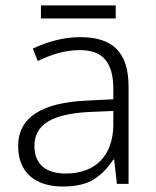

<svg xmlns="http://www.w3.org/2000/svg" viewBox="-20 -678 576 708"><path d="M130.9 -658.2V-609.9H406.7V-658.2ZM275.9 -541C211.9 -541 151.9 -522.9 101.1 -499L119.1 -453.1C169.9 -477.1 219.2 -493.2 273.9 -493.2C355.5 -493.2 397.9 -452.6 397.9 -349.1V-312L300.8 -307.1C135.3 -299.8 46.9 -246.1 46.9 -139.2C46.9 -43 108.9 9.8 211.9 9.8C261.2 9.8 299.8 0.5 327.6 -17.6C355.5 -35.6 378.9 -60.1 397.9 -89.8H400.9L411.1 0H454.1V-357.9C454.1 -484.9 396.5 -541 275.9 -541ZM397.9 -269V-216.8C396.5 -105 333 -38.1 222.2 -38.1C149.9 -38.1 106.9 -72.3 106.9 -139.2C106.9 -219.2 171.9 -257.8 308.1 -265.1Z"/></svg>

Font: Noto Reveo Sans
Style: Regular
Weight: 300
Designer: Monotype Design Team
Foundry: Monotype Imaging Inc.
Version: Version 2.007